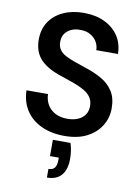

<svg xmlns="http://www.w3.org/2000/svg" viewBox="-104 -780 811 1116"><g transform="rotate(10 302.0 -222.0)"><path d="M310 12Q234 12 175 -15Q116 -42 83 -92Q50 -142 48 -211H175Q176 -176 192 -148.5Q208 -121 238 -105Q268 -89 310 -89Q346 -89 372.5 -100.5Q399 -112 413.5 -133.5Q428 -155 428 -184Q428 -214 413.5 -235.5Q399 -257 373 -272Q347 -287 313 -299.5Q279 -312 240 -325Q152 -352 109.5 -396.5Q67 -441 67 -514Q67 -575 96 -619Q125 -663 177.5 -687.5Q230 -712 299 -712Q369 -712 421.5 -687Q474 -662 504 -617.5Q534 -573 535 -511H407Q407 -537 394 -559.5Q381 -582 356.5 -596.5Q332 -611 297 -611Q267 -612 243.5 -601.5Q220 -591 206 -571.5Q192 -552 192 -523Q192 -495 205 -476.5Q218 -458 242 -445.5Q266 -433 297.5 -422Q329 -411 367 -398Q420 -381 462 -356.5Q504 -332 529 -293Q554 -254 554 -192Q554 -138 526 -91.5Q498 -45 444 -16.5Q390 12 310 12ZM253 268V217Q278 217 289.5 202Q301 187 301 157V142H249V46H353Q361 70 364 94Q367 118 367 138Q367 201 338 234.5Q309 268 253 268Z"/></g></svg>

Font: DM Sans 10pt SemiBold
Style: Regular
Weight: 600
Version: Version 4.004;gftools[0.9.30]